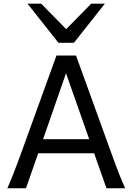

<svg xmlns="http://www.w3.org/2000/svg" viewBox="-20 -1011 721 1031"><path d="M211.4 -263.7H459L334.5 -617.7ZM485.4 -188H185.1L119.6 0H19.5Q25.9 -14.6 32.7 -30.8Q39.6 -46.9 47.6 -67.1Q55.7 -87.4 65.4 -113.3Q75.2 -139.2 87.9 -173.3L283.2 -712.9H388.2L583.5 -173.3Q595.7 -139.2 605.5 -113.3Q615.2 -87.4 623.5 -67.1Q631.8 -46.9 638.7 -30.8Q645.5 -14.6 651.9 0H551.8ZM201.2 -991.2 335.4 -854.5 469.7 -991.2H543L377 -781.2H293.9L127.9 -991.2Z"/></svg>

Font: Andika Basic
Style: Regular
Weight: 400
Designer: Annie Olsen & Victor Gaultney
Foundry: SIL International
Version: Version 1.000